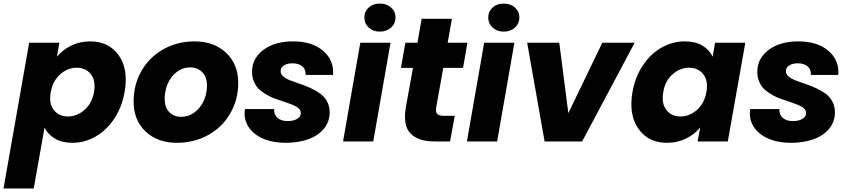

<svg xmlns="http://www.w3.org/2000/svg" viewBox="-56 -800 4807 1086"><path d="M266.1 -479Q297.9 -518.1 346.7 -542Q395.5 -565.9 454.1 -565.9Q559.6 -565.9 615.5 -487.3Q671.4 -408.7 648.9 -279.8Q633.8 -193.8 589.4 -127.7Q544.9 -61.5 483.4 -26.9Q421.9 7.8 353 7.8Q294.9 7.8 254.6 -16.1Q214.4 -40 195.8 -78.1L134.8 266.1H-36.1L108.9 -558.1H279.8ZM476.1 -279.8Q486.8 -343.8 457.8 -380.4Q428.7 -417 377.9 -417Q326.7 -417 284.7 -379.9Q242.7 -342.8 231 -278.8Q219.2 -214.8 248.3 -178Q277.3 -141.1 328.1 -141.1Q379.4 -141.1 421.9 -178.5Q464.4 -215.8 476.1 -279.8Z M1291.5 -331.1Q1291.5 -235.4 1245.8 -157.5Q1200.2 -79.6 1120.8 -35.9Q1041.5 7.8 944.8 7.8Q835 7.8 767.3 -56.4Q699.7 -120.6 699.7 -226.1Q699.7 -321.3 744.4 -399.2Q789.1 -477.1 868.2 -521.5Q947.3 -565.9 1044.9 -565.9Q1154.8 -565.9 1223.1 -501.2Q1291.5 -436.5 1291.5 -331.1ZM875.5 -241.2Q875.5 -191.9 901.4 -165.5Q927.2 -139.2 968.8 -139.2Q1011.2 -139.2 1045.2 -165Q1079.1 -190.9 1096.9 -231Q1114.7 -271 1114.7 -314.9Q1114.7 -365.2 1087.6 -392.1Q1060.5 -418.9 1019.5 -418.9Q977.1 -418.9 943.4 -392.8Q909.7 -366.7 892.6 -326.4Q875.5 -286.1 875.5 -241.2Z M1808.6 -165Q1808.6 -111.3 1775.9 -71.8Q1743.2 -32.2 1686.8 -12.2Q1630.4 7.8 1558.6 7.8Q1486.8 7.8 1431.6 -16.1Q1376.5 -40 1348.6 -84Q1320.8 -127.9 1329.6 -183.1H1494.6Q1492.7 -151.9 1513.2 -133.5Q1533.7 -115.2 1571.3 -115.2Q1603 -115.2 1624.3 -127.4Q1645.5 -139.6 1645.5 -161.1Q1645.5 -175.3 1633.5 -186.8Q1621.6 -198.2 1602.3 -205.8Q1583 -213.4 1558.1 -222.2Q1533.2 -231 1507.6 -239.3Q1481.9 -247.6 1457 -261.5Q1432.1 -275.4 1412.8 -292Q1393.6 -308.6 1381.6 -335Q1369.6 -361.3 1369.6 -394Q1369.6 -469.2 1433.6 -517.6Q1497.6 -565.9 1601.6 -565.9Q1710 -565.9 1772.2 -512.2Q1834.5 -458.5 1827.6 -376H1672.4Q1674.8 -406.2 1654.8 -424.1Q1634.8 -441.9 1597.7 -441.9Q1568.4 -441.9 1549.8 -429.7Q1531.2 -417.5 1531.2 -397Q1531.2 -380.4 1546.6 -367.4Q1562 -354.5 1586.4 -345Q1610.8 -335.4 1640.4 -325.7Q1669.9 -315.9 1699.5 -302.5Q1729 -289.1 1753.4 -272Q1777.8 -254.9 1793.2 -227.5Q1808.6 -200.2 1808.6 -165Z M1884.3 0 1981.9 -558.1H2152.8L2055.2 0ZM2092.3 -621.1Q2054.7 -621.1 2029.8 -644Q2004.9 -667 2004.9 -701.2Q2004.9 -734.9 2029.5 -757.3Q2054.2 -779.8 2092.3 -779.8Q2130.9 -779.8 2156 -757.3Q2181.2 -734.9 2181.2 -701.2Q2181.2 -667 2156 -644Q2130.9 -621.1 2092.3 -621.1Z M2239.7 -193.8 2279.8 -416H2211.9L2236.8 -558.1H2305.2L2329.1 -693.8H2500L2476.1 -558.1H2587.9L2563 -416H2451.2L2411.1 -191.9Q2407.2 -166.5 2417 -155.8Q2426.8 -145 2455.1 -145H2516.1L2489.7 0H2402.8Q2309.6 0 2265.9 -45.2Q2222.2 -90.3 2239.7 -193.8Z M2585 0 2682.6 -558.1H2853.5L2755.9 0ZM2793 -621.1Q2755.4 -621.1 2730.5 -644Q2705.6 -667 2705.6 -701.2Q2705.6 -734.9 2730.2 -757.3Q2754.9 -779.8 2793 -779.8Q2831.5 -779.8 2856.7 -757.3Q2881.8 -734.9 2881.8 -701.2Q2881.8 -667 2856.7 -644Q2831.5 -621.1 2793 -621.1Z M2925.8 -558.1H3107.4L3158.7 -160.2L3350.6 -558.1H3533.7L3236.8 0H3024.4Z M3521.5 -279.8Q3536.6 -365.7 3581.1 -431.4Q3625.5 -497.1 3687.3 -531.5Q3749 -565.9 3817.9 -565.9Q3877 -565.9 3917 -542Q3957 -518.1 3974.6 -479L3988.8 -558.1H4159.7L4060.5 0H3889.6L3904.8 -79.1Q3872.6 -40 3823.7 -16.1Q3774.9 7.8 3715.8 7.8Q3611.3 7.8 3555.2 -71.5Q3499 -150.9 3521.5 -279.8ZM3841.8 -417Q3791 -417 3748.8 -380.4Q3706.5 -343.8 3695.8 -279.8Q3684.1 -215.8 3712.9 -178.5Q3741.7 -141.1 3792.5 -141.1Q3843.8 -141.1 3885.7 -178Q3927.7 -214.8 3939.5 -278.8Q3951.2 -342.8 3922.1 -379.9Q3893.1 -417 3841.8 -417Z M4666.5 -165Q4666.5 -111.3 4633.8 -71.8Q4601.1 -32.2 4544.7 -12.2Q4488.3 7.8 4416.5 7.8Q4344.7 7.8 4289.6 -16.1Q4234.4 -40 4206.5 -84Q4178.7 -127.9 4187.5 -183.1H4352.5Q4350.6 -151.9 4371.1 -133.5Q4391.6 -115.2 4429.2 -115.2Q4460.9 -115.2 4482.2 -127.4Q4503.4 -139.6 4503.4 -161.1Q4503.4 -175.3 4491.5 -186.8Q4479.5 -198.2 4460.2 -205.8Q4440.9 -213.4 4416 -222.2Q4391.1 -231 4365.5 -239.3Q4339.8 -247.6 4314.9 -261.5Q4290 -275.4 4270.8 -292Q4251.5 -308.6 4239.5 -335Q4227.5 -361.3 4227.5 -394Q4227.5 -469.2 4291.5 -517.6Q4355.5 -565.9 4459.5 -565.9Q4567.9 -565.9 4630.1 -512.2Q4692.4 -458.5 4685.5 -376H4530.3Q4532.7 -406.2 4512.7 -424.1Q4492.7 -441.9 4455.6 -441.9Q4426.3 -441.9 4407.7 -429.7Q4389.2 -417.5 4389.2 -397Q4389.2 -380.4 4404.5 -367.4Q4419.9 -354.5 4444.3 -345Q4468.8 -335.4 4498.3 -325.7Q4527.8 -315.9 4557.4 -302.5Q4586.9 -289.1 4611.3 -272Q4635.7 -254.9 4651.1 -227.5Q4666.5 -200.2 4666.5 -165Z"/></svg>

Font: SVN-Poppins
Style: Bold Italic
Weight: 700
Italic angle: -10°
Designer: Ninad Kale (Devanagari), Jonny Pinhorn (Latin)
Foundry: Indian Type Foundry
Version: Version 3.002 2017